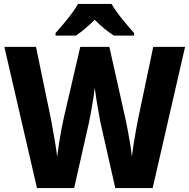

<svg xmlns="http://www.w3.org/2000/svg" viewBox="-20 -951 958 971"><path d="M916 -714 752 0H563L488 -332Q485 -349 479 -381Q473 -413 467.5 -448Q462 -483 459 -508Q457 -485 451.5 -450.5Q446 -416 440 -383Q434 -350 430 -332L355 0H167L2 -714H162L237 -352Q241 -329 247.5 -294Q254 -259 260 -222.5Q266 -186 269 -159Q273 -190 279 -229Q285 -268 292 -304Q299 -340 304 -361L386 -714H533L612 -361Q617 -340 624 -303.5Q631 -267 637.5 -228Q644 -189 647 -159Q650 -185 655.5 -220.5Q661 -256 667.5 -291.5Q674 -327 679 -352L755 -714ZM544 -931Q564 -897 597 -856Q630 -815 658 -784V-771H556Q533 -786 508 -806Q483 -826 459 -851Q434 -826 410 -806Q386 -786 364 -771H261V-784Q278 -803 300 -829Q322 -855 342.5 -882.5Q363 -910 375 -931Z"/></svg>

Font: Noto Sans Gujarati SemiCondensed ExtraBold
Style: Regular
Weight: 800
Width: 4
Designer: Jelle Bosma - Monotype Design Team, Universal Thirst
Foundry: Monotype Imaging Inc.
Version: Version 2.106; ttfautohint (v1.8.4.7-5d5b)